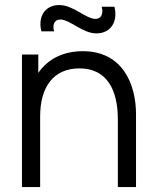

<svg xmlns="http://www.w3.org/2000/svg" viewBox="-20 -762 634 782"><path d="M372.5 -626C432.5 -626 461 -675.5 446 -734.5H394C402.5 -708 392.5 -685 369.5 -685C329.5 -685 278.5 -741.5 221.5 -741.5C163 -741.5 133.5 -694 148.5 -634.5H200.5C193 -657.5 199.5 -682.5 225.5 -682.5C265 -682.5 316 -626 372.5 -626ZM143.5 0V-288C143.5 -410 199.5 -483.5 303.5 -483.5C416.5 -483.5 460 -394.5 460 -275.5V0H534V-297C534 -418.5 479.5 -553.5 317.5 -553.5C240 -553.5 176 -523.5 136 -465V-540H69.5V0Z"/></svg>

Font: Manrope
Style: Regular
Weight: 400
Designer: Mikhail Sharanda
Foundry: Mikhail Sharanda
Version: Version 4.505